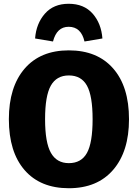

<svg xmlns="http://www.w3.org/2000/svg" viewBox="-20 -980 730 1018"><path d="M344 -960Q425 -960 471 -908Q517 -856 523 -776L428 -760Q410 -838 344 -838Q281 -838 261 -760L166 -776Q172 -855 218 -907.5Q264 -960 344 -960ZM664 -348Q664 -177 580 -79.5Q496 18 345 18Q194 18 110.5 -78Q27 -174 27 -348Q27 -519 110.5 -616Q194 -713 345 -713Q496 -713 580 -617Q664 -521 664 -348ZM345 -580Q280 -580 249.5 -526Q219 -472 219 -348Q219 -224 250 -169.5Q281 -115 345 -115Q411 -115 441 -169Q471 -223 471 -348Q471 -472 441 -526Q411 -580 345 -580Z"/></svg>

Font: FiraGO ExtraBold
Style: Regular
Weight: 800
Designer: bBox Type
Foundry: bBox Type GmbH
Version: Version 1.001;PS 001.001;hotconv 1.0.88;makeotf.lib2.5.64775